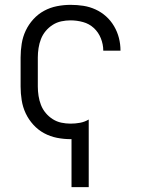

<svg xmlns="http://www.w3.org/2000/svg" viewBox="-20 -562 590 792"><path d="M275 210V12H271Q243 12 215 6.5Q187 1 162 -12.5Q137 -26 117.5 -47.5Q98 -69 86 -94.5Q74 -120 69.5 -148.5Q65 -177 65 -205V-325Q65 -353 69.5 -381.5Q74 -410 86 -435.5Q98 -461 117.5 -482.5Q137 -504 162 -517.5Q187 -531 215 -536.5Q243 -542 271 -542Q298 -542 324 -538Q350 -534 374 -523Q398 -512 417.5 -494.5Q437 -477 450.5 -454Q464 -431 470.5 -405.5Q477 -380 477 -354V-353H406Q406 -379 396 -404Q386 -429 367 -446.5Q348 -464 322.5 -471Q297 -478 271 -478Q252 -478 233 -474Q214 -470 197.5 -459.5Q181 -449 168.5 -434Q156 -419 149 -401Q142 -383 139 -363.5Q136 -344 136 -325V-205Q136 -186 139 -166.5Q142 -147 149 -129Q156 -111 168.5 -96Q181 -81 197.5 -70.5Q214 -60 233 -56Q252 -52 271 -52Q291 -52 310 -55.5Q329 -59 346 -69V210Z"/></svg>

Font: Lode
Style: Regular
Weight: 400
Monospace: yes
Designer: Belleve Invis
Foundry: Belleve Invis
Version: Version 29.2.0; ttfautohint (v1.8.3)